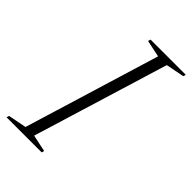

<svg xmlns="http://www.w3.org/2000/svg" viewBox="-238 -762 839 839"><g transform="rotate(45 182.0 -342.5)"><path d="M251 -656.5 172.5 -673 176 -685H393.5L390 -673L305 -656.5L113 -28.5L191.5 -12L188 0H-29L-25.5 -12L59.5 -28.5Z"/></g></svg>

Font: Newsreader 36pt Light
Style: Italic
Weight: 300
Italic angle: -17°
Designer: Hugues Gentile
Foundry: Production Type
Version: Version 1.003